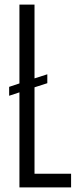

<svg xmlns="http://www.w3.org/2000/svg" viewBox="-20 -820 357 840"><path d="M65 0V-416L20 -401V-440L65 -455V-800H131V-477L187 -495V-456L131 -438V-60H291V0Z"/></svg>

Font: Big Shoulders Display
Style: Regular
Weight: 400
Designer: Patric King
Foundry: XO Type Co
Version: Version 1.000; ttfautohint (v1.8.2)